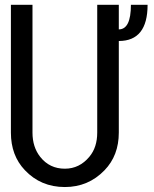

<svg xmlns="http://www.w3.org/2000/svg" viewBox="-20 -752 626 782"><path d="M24.4 -732.4H112.3V-211.9Q112.3 -152.8 144 -112.8Q182.1 -64.9 244.1 -64.9Q303.7 -64.9 344.2 -113.8Q376 -151.9 376 -211.9V-732.4H463.9V-632.3Q513.2 -632.3 513.2 -732.4H581.1Q581.1 -585 463.9 -585V-211.9Q463.9 -118.7 405.8 -58.6Q339.8 9.8 244.1 9.8Q146 9.8 81.1 -59.1Q24.4 -118.7 24.4 -211.9Z"/></svg>

Font: Consola Mono
Style: Book
Weight: 400
Monospace: yes
Designer: Wojciech Kalinowski "wmk69" (wmk69@o2.pl)
Foundry: Wojciech Kalinowski "wmk69" (wmk69@o2.pl)
Version: Version 2.1.0